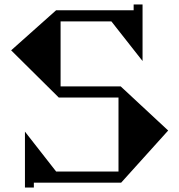

<svg xmlns="http://www.w3.org/2000/svg" viewBox="-20 -820 805 862"><path d="M735 -234 524 0H132V22H92V-229L232 -50H512V-382H244L30 -594L232 -774H580V-800H620V-546L480 -724H252V-432H522Z"/></svg>

Font: Chokokutai
Style: Regular
Weight: 400
Designer: 108号,108go
Foundry: Font Zone 108
Version: Version 1.000; ttfautohint (v1.8.3)